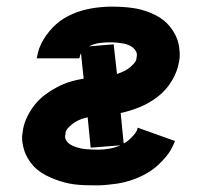

<svg xmlns="http://www.w3.org/2000/svg" viewBox="-20 -548 640 576"><path d="M265 8Q249 8 233.5 7.5Q218 7 202.5 5Q187 3 172.5 -1Q158 -5 143.5 -10.5Q129 -16 116 -23Q103 -30 92 -39Q81 -48 72 -60Q63 -72 57 -85.5Q51 -99 48 -116.5Q45 -134 47 -145L49 -159Q52 -178 61.5 -197.5Q71 -217 84.5 -234Q98 -251 115.5 -264Q133 -277 152 -287Q171 -297 191 -303Q211 -309 231 -312L223 -388Q222 -386 221 -384Q220 -382 220 -380L218 -373H90L91 -376Q93 -390 98 -403.5Q103 -417 110.5 -429.5Q118 -442 127.5 -453.5Q137 -465 148 -475Q159 -485 171.5 -492.5Q184 -500 197.5 -506Q211 -512 225 -516Q239 -520 252.5 -522.5Q266 -525 282.5 -526.5Q299 -528 308 -528H319Q334 -528 349 -527Q364 -526 378.5 -524Q393 -522 407 -518Q421 -514 434 -508.5Q447 -503 459 -495.5Q471 -488 480.5 -478.5Q490 -469 498 -457Q506 -445 511 -432Q516 -419 518 -402Q520 -385 519 -375L517 -362Q512 -333 495.5 -305.5Q479 -278 454 -258.5Q429 -239 400 -227Q371 -215 342 -209L351 -118Q356 -120 359.5 -122.5Q363 -125 366.5 -128Q370 -131 374 -135Q378 -139 381.5 -143Q385 -147 387 -150.5Q389 -154 391 -157L393 -165L505 -125Q500 -112 493 -99.5Q486 -87 476.5 -76Q467 -65 456.5 -55Q446 -45 434.5 -37Q423 -29 410 -22.5Q397 -16 384 -11Q371 -6 357.5 -2.5Q344 1 330.5 3Q317 5 301 6.5Q285 8 277 8ZM331 -326Q339 -329 347.5 -332.5Q356 -336 364 -341.5Q372 -347 380 -355.5Q388 -364 389 -370L390 -377Q392 -386 388.5 -393Q385 -400 379 -405Q373 -410 365.5 -413Q358 -416 350 -417.5Q342 -419 332.5 -420Q323 -421 317 -421H310Q295 -421 279 -419Q263 -417 247 -409L321 -415ZM269 -99H274Q291 -99 308 -102Q325 -105 341 -112L252 -105L243 -196Q233 -194 223.5 -190.5Q214 -187 205 -181.5Q196 -176 187 -167Q178 -158 177 -152L176 -144Q174 -137 177 -130Q180 -123 185.5 -118.5Q191 -114 197.5 -111Q204 -108 210.5 -106Q217 -104 224 -102.5Q231 -101 238.5 -100.5Q246 -100 254.5 -99.5Q263 -99 269 -99Z"/></svg>

Font: Iosevka Aile Extrabold
Style: Italic
Weight: 800
Italic angle: -9°
Designer: Belleve Invis
Foundry: Belleve Invis
Version: Version 31.1.0; ttfautohint (v1.8.4)